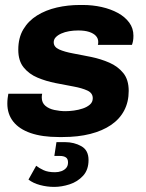

<svg xmlns="http://www.w3.org/2000/svg" viewBox="-20 -541 588 772"><path d="M216 10Q149.5 10 103.2 -6Q57 -22 33.2 -52.2Q9.5 -82.5 9.5 -124.5Q9.5 -136 10.8 -146.5Q12 -157 13.5 -164H149.5Q148.5 -158.5 148.2 -155.5Q148 -152.5 148 -148.5Q148 -128 162.2 -115.8Q176.5 -103.5 198.8 -98.8Q221 -94 243.5 -94Q258.5 -94 277.2 -96.5Q296 -99 313 -104.8Q330 -110.5 341.5 -120.5Q353 -130.5 353 -146Q353 -167 331.2 -177Q309.5 -187 275.5 -193.2Q241.5 -199.5 203.2 -207Q165 -214.5 131 -228.8Q97 -243 75.2 -269.8Q53.5 -296.5 53.5 -341Q53.5 -389 73.8 -423Q94 -457 129 -478.8Q164 -500.5 208.5 -510.8Q253 -521 301.5 -521H312.5Q352 -521 388.8 -512.8Q425.5 -504.5 454.2 -488.8Q483 -473 499.8 -450Q516.5 -427 516.5 -397.5Q516.5 -385 514.8 -376Q513 -367 510.5 -360.5H373.5Q374.5 -363.5 374.8 -367Q375 -370.5 375 -372.5Q375 -386.5 365.5 -396.8Q356 -407 338.2 -412.8Q320.5 -418.5 294.5 -418.5Q275.5 -418.5 258 -415.5Q240.5 -412.5 226.5 -406.2Q212.5 -400 204.2 -391.2Q196 -382.5 196 -371Q196 -352 217.8 -342.2Q239.5 -332.5 273.8 -326.2Q308 -320 346.8 -312Q385.5 -304 419.8 -289Q454 -274 475.8 -247.2Q497.5 -220.5 497.5 -175.5Q497.5 -131 479.2 -96.5Q461 -62 426.5 -38.5Q392 -15 343 -2.5Q294 10 232.5 10ZM198 210.5Q169 210.5 141 203Q113 195.5 94.5 181L125.5 125.5Q137.5 135 155.2 143.2Q173 151.5 201.5 151.5Q215 151.5 226.8 147.2Q238.5 143 246 134.5Q253.5 126 253.5 112Q253.5 97.5 244.8 91.8Q236 86 220.5 86H198.5L207 30.5H241.5Q278 30.5 307 46.8Q336 63 336 102.5Q336 142 313.8 166Q291.5 190 259.8 200.2Q228 210.5 198 210.5Z"/></svg>

Font: Chivo Medium
Style: Italic
Weight: 500
Italic angle: -8.05°
Designer: Hector Gatti
Foundry: Omnibus-Type
Version: Version 2.002